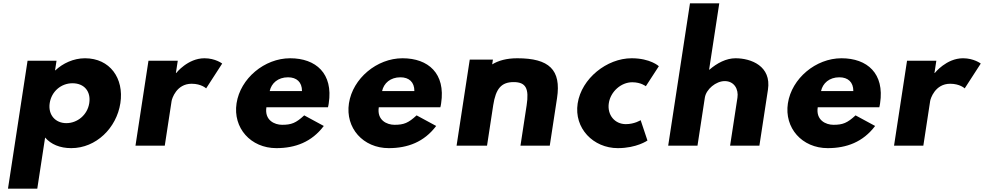

<svg xmlns="http://www.w3.org/2000/svg" viewBox="-20 -880 5945 1160"><path d="M519.3 -257C508.5 -186 447.8 -136 380.8 -136C314.8 -136 269.5 -186 280.3 -257C291 -327 348.7 -377 417.7 -377C489.7 -377 530 -327 519.3 -257ZM707.3 -257C730.3 -407 643.8 -528 493.8 -528C423.8 -528 359.1 -497 314.6 -455H312.6L321.5 -513H146.5L28.2 260H205.2L252.5 -49C288.2 -8 341.7 15 410.7 15C560.7 15 684.4 -107 707.3 -257Z M798.5 0H975.5L1016.8 -270C1018.8 -283 1045.7 -374 1137.7 -374C1196.7 -374 1225.4 -346 1225.4 -346L1322.4 -496C1322.4 -496 1281.3 -528 1215.3 -528C1114.3 -528 1044.7 -439 1044.7 -439H1042.7L1054 -513H877Z M1609.5 -330C1619.7 -377 1659.2 -413 1720.2 -413C1772.2 -413 1804.8 -384 1804.5 -330ZM1961.5 -232C1963.4 -238 1965.1 -249 1966.2 -256C1993.7 -436 1888.8 -528 1732.8 -528C1577.8 -528 1432.1 -406 1409.2 -256C1386.4 -107 1494.7 15 1649.7 15C1763.7 15 1863.4 -22 1936.2 -119L1818 -183C1768 -137 1741.3 -126 1684.3 -126C1639.3 -126 1577.4 -153 1589.5 -232Z M2288.5 -330C2298.7 -377 2338.2 -413 2399.2 -413C2451.2 -413 2483.8 -384 2483.5 -330ZM2640.5 -232C2642.4 -238 2644.1 -249 2645.2 -256C2672.7 -436 2567.8 -528 2411.8 -528C2256.8 -528 2111.1 -406 2088.2 -256C2065.4 -107 2173.7 15 2328.7 15C2442.7 15 2542.4 -22 2615.2 -119L2497 -183C2447 -137 2420.3 -126 2363.3 -126C2318.3 -126 2256.4 -153 2268.5 -232Z M2922.5 0 2959.8 -244C2975.3 -345 3009.3 -384 3083.3 -384C3157.3 -384 3177.3 -345 3161.8 -244L3124.5 0H3301.5L3345.4 -287C3371.7 -459 3297.3 -528 3105.3 -528C3040.3 -528 2991.2 -514 2953.6 -491L2958.1 -520H2818.1L2738.5 0Z M3799.6 -383C3852.6 -383 3881.9 -359 3881.9 -359L3960.5 -480C3960.5 -480 3909.8 -528 3795.8 -528C3646.8 -528 3493.1 -406 3470 -255C3447.1 -105 3564.7 15 3712.7 15C3826.7 15 3891.7 -31 3891.7 -31L3850.6 -154C3850.6 -154 3813.9 -130 3760.9 -130C3693.9 -130 3647.5 -186 3658.3 -257C3669 -327 3732.6 -383 3799.6 -383Z M4017 0H4194L4238.4 -290C4246.2 -341 4305.7 -390 4358.7 -390C4415.7 -390 4443.2 -341 4435.4 -290L4391 0H4568L4619.7 -338C4641.6 -481 4517.8 -528 4423.8 -528C4367.8 -528 4312.4 -499 4266.2 -459H4264.2L4325.6 -860H4148.6Z M4940.5 -330C4950.7 -377 4990.2 -413 5051.2 -413C5103.2 -413 5135.8 -384 5135.5 -330ZM5292.5 -232C5294.4 -238 5296.1 -249 5297.2 -256C5324.7 -436 5219.8 -528 5063.8 -528C4908.8 -528 4763.1 -406 4740.2 -256C4717.4 -107 4825.7 15 4980.7 15C5094.7 15 5194.4 -22 5267.2 -119L5149 -183C5099 -137 5072.3 -126 5015.3 -126C4970.3 -126 4908.4 -153 4920.5 -232Z M5381.5 0H5558.5L5599.8 -270C5601.8 -283 5628.7 -374 5720.7 -374C5779.7 -374 5808.4 -346 5808.4 -346L5905.4 -496C5905.4 -496 5864.3 -528 5798.3 -528C5697.3 -528 5627.7 -439 5627.7 -439H5625.7L5637 -513H5460Z"/></svg>

Font: Sztylet
Style: BdObl
Weight: 700
Foundry: Cannot Into Space Fonts, PlusOne Fonts
Version: Version 0.12